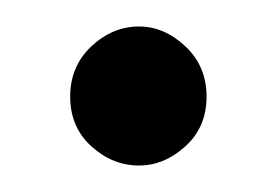

<svg xmlns="http://www.w3.org/2000/svg" viewBox="-20 -125 203 145"><path d="M136 -52Q136 -29 120 -14.5Q104 0 85 0Q65 0 49 -14.5Q33 -29 33 -52Q33 -75 49 -90Q65 -105 85 -105Q104 -105 120 -90Q136 -75 136 -52Z"/></svg>

Font: Josefin Slab
Style: Bold
Weight: 700
Designer: Santiago Orozco
Foundry: Typemade
Version: Version 2.000